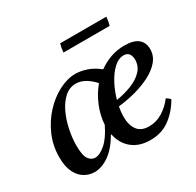

<svg xmlns="http://www.w3.org/2000/svg" viewBox="-146 -819 1014 994"><g transform="rotate(-30 361.0 -322.0)"><path d="M717 -398Q717 -359 692.5 -329Q668 -299 626.5 -277Q585 -255 533.5 -241Q482 -227 428 -221Q422 -189 422 -162Q422 -112 444 -82.5Q466 -53 513 -53Q556 -53 593.5 -76Q631 -99 659 -136Q675 -127 682 -117Q648 -59 599.5 -23.5Q551 12 484 12Q418 12 376 -22Q334 -56 322 -115H319Q282 -51 238 -20Q194 11 150 11Q119 11 91 -5.5Q63 -22 46 -57Q29 -92 29 -147Q29 -215 55 -275Q81 -335 123.5 -381Q166 -427 217 -453.5Q268 -480 317 -480Q345 -480 380.5 -469Q416 -458 454 -428Q487 -452 526 -466Q565 -480 609 -480Q665 -480 691 -458Q717 -436 717 -398ZM399 -377Q375 -404 348 -419.5Q321 -435 293 -435Q255 -435 225.5 -408.5Q196 -382 176 -339.5Q156 -297 146 -248Q136 -199 136 -155Q136 -95 152 -73.5Q168 -52 190 -52Q217 -52 251.5 -81.5Q286 -111 317 -175Q320 -228 341.5 -281Q363 -334 399 -377ZM436 -255Q482 -262 525 -278.5Q568 -295 595 -322.5Q622 -350 622 -389Q622 -411 612 -424.5Q602 -438 581 -438Q550 -438 521.5 -411.5Q493 -385 471 -343.5Q449 -302 436 -255ZM328 -656H604Q602 -630 595 -606H319Q321 -633 328 -656Z"/></g></svg>

Font: Tiro Tamil
Style: Italic
Weight: 400
Italic angle: -11°
Designer: Tamil: Fernando Mello & Fiona Ross, assisted by Kaja Sojewska. Latin: John Hudson with Paul Hanslow, assisted by Kaja So
Foundry: Tiro Typeworks Ltd.
Version: Version 1.52